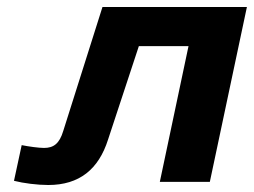

<svg xmlns="http://www.w3.org/2000/svg" viewBox="-20 -520 726 549"><path d="M289 -121 377 -388H519L437 0H580L686 -500H273L161 -146C150 -109 133 -97 106 -97C91 -97 62 -101 42 -105L20 -3C47 4 87 9 118 9C207 9 262 -36 289 -121Z"/></svg>

Font: LT Wave Bold
Style: Italic
Weight: 700
Designer: Daniel Lyons
Version: Version 2.5 (Glyphs App)